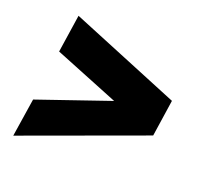

<svg xmlns="http://www.w3.org/2000/svg" viewBox="-99 -722 806 764"><g transform="rotate(20 304.0 -340.5)"><path d="M29 -72 54 -234 359 -339 86 -449 110 -609 575 -418 552 -263Z"/></g></svg>

Font: Public Sans Thin Black
Style: Italic
Weight: 900
Italic angle: -8°
Version: Version 2.001